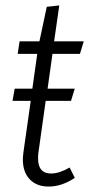

<svg xmlns="http://www.w3.org/2000/svg" viewBox="-20 -675 328 706"><path d="M173 -477 155 -349H255L241 -304H148L121 -112Q120 -105 120 -92Q120 -37 168 -37Q198 -37 236 -59L255 -21Q207 11 159 11Q115 11 89.5 -15.5Q64 -42 64 -89Q64 -96 66 -114L93 -304H26L34 -349H99L117 -477H45L52 -523H125L152 -650L198 -655L179 -523H288L274 -477Z"/></svg>

Font: Fira Sans Extra Condensed Light
Style: Italic
Weight: 300
Width: 3
Italic angle: -8°
Designer: Carrois Corporate & Edenspiekermann AG
Foundry: Carrois Corporate GbR & Edenspiekermann AG
Version: Version 4.203